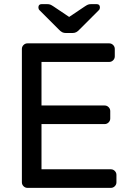

<svg xmlns="http://www.w3.org/2000/svg" viewBox="-20 -910 632 930"><path d="M86 0ZM517 -90Q528 -90 536 -82Q544 -74 544 -63V-27Q544 -16 536 -8Q528 0 517 0H113Q102 0 94 -8Q86 -16 86 -27V-673Q86 -684 94 -692Q102 -700 113 -700H509Q520 -700 528 -692Q536 -684 536 -673V-637Q536 -626 528 -618Q520 -610 509 -610H181V-399H487Q498 -399 506 -391Q514 -383 514 -372V-336Q514 -325 506 -317Q498 -309 487 -309H181V-90ZM300 -750Q289 -750 281 -754Q273 -758 263 -769L171 -861Q166 -866 166 -874Q166 -890 182 -890H208Q218 -890 224 -887.5Q230 -885 239 -879L315 -828L391 -879Q400 -885 406 -887.5Q412 -890 422 -890H448Q464 -890 464 -874Q464 -866 459 -861L367 -769Q357 -758 349 -754Q341 -750 330 -750Z"/></svg>

Font: Rubik
Style: Regular
Weight: 400
Designer: Hubert & Fischer
Foundry: Hubert & Fischer
Version: Version 1.002; ttfautohint (v1.6)